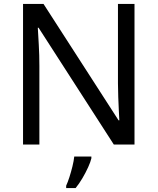

<svg xmlns="http://www.w3.org/2000/svg" viewBox="-20 -734 800 975"><path d="M663 0H558L176 -593H172Q174 -558 177 -506Q180 -454 180 -399V0H97V-714H201L582 -123H586Q585 -139 583.5 -171Q582 -203 580.5 -241Q579 -279 579 -311V-714H663ZM444 70Q440 88 427.5 115.5Q415 143 398.5 171Q382 199 364 221H316V209Q324 192 332.5 165.5Q341 139 348 110.5Q355 82 357 61H444Z"/></svg>

Font: Noto Sans Medefaidrin
Style: Regular
Weight: 400
Designer: Dalton Maag Ltd
Foundry: Dalton Maag Ltd
Version: Version 1.002; ttfautohint (v1.8.4.7-5d5b)